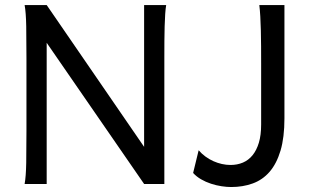

<svg xmlns="http://www.w3.org/2000/svg" viewBox="-20 -733 1244 765"><path d="M166 -562.5V0H78.1Q83.5 -29.3 84.5 -84.7Q85.4 -140.1 85.4 -212.4V-500.5Q85.4 -572.8 84.5 -628.2Q83.5 -683.6 78.1 -712.9H166L554.2 -147.9V-712.9H642.1Q639.6 -698.2 638.2 -676.8Q636.7 -655.3 636 -628.2Q635.3 -601.1 635 -568.8Q634.8 -536.6 634.8 -500.5V0H554.2ZM1113.3 -712.9V-261.2Q1113.3 -185.1 1097.7 -132.8Q1082 -80.6 1054 -48.3Q1025.9 -16.1 986.8 -2Q947.8 12.2 900.9 12.2Q883.3 12.2 862.5 9Q841.8 5.9 820.8 -1Q799.8 -7.8 781.2 -18.6Q762.7 -29.3 749.5 -43.9L771.5 -134.3Q783.7 -120.1 798.8 -109.1Q814 -98.1 830.3 -90.8Q846.7 -83.5 864 -79.6Q881.3 -75.7 898.4 -75.7Q925.3 -75.7 947.8 -85.2Q970.2 -94.7 986.3 -114.5Q1002.4 -134.3 1011.5 -164.6Q1020.5 -194.8 1020.5 -236.8V-478.5Q1020.5 -514.2 1020.3 -548.1Q1020 -582 1019.3 -612.1Q1018.6 -642.1 1017.1 -667.7Q1015.6 -693.4 1013.2 -712.9Z"/></svg>

Font: Andika
Style: Regular
Weight: 400
Designer: Victor Gaultney, Annie Olsen, Julie Remington, Don Collingsworth, Eric Hays
Foundry: SIL International
Version: Version 1.001